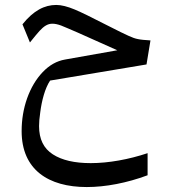

<svg xmlns="http://www.w3.org/2000/svg" viewBox="-20 -505 709 780"><path d="M575.2 -243.2 591.3 -340.8C567.9 -342.3 550.8 -343.8 540.5 -346.2C529.8 -348.1 517.1 -352.5 502.4 -359.4C487.8 -365.7 460.4 -379.4 420.9 -399.4L399.4 -410.2C351.1 -435.1 312.5 -454.1 283.7 -466.3C254.4 -478.5 229.5 -484.9 208.5 -484.9C161.1 -484.9 116.2 -462.4 71.3 -406.2L101.6 -332.5C118.7 -354 131.8 -369.6 140.6 -379.4C158.2 -398.4 173.3 -408.7 192.9 -408.7C203.1 -408.7 214.8 -406.2 228 -401.4C241.2 -396 263.7 -386.7 294.9 -373L456.5 -300.8L244.6 -263.2C210.4 -257.3 180.2 -240.2 153.3 -211.9C126.5 -183.6 105.5 -148.4 90.3 -106C75.2 -63.5 67.9 -19 67.9 27.8C67.9 184.6 176.8 254.9 332.5 254.9C408.7 254.9 495.6 238.3 579.6 207V117.2C503.9 142.6 420.9 157.7 348.6 157.7C283.2 157.7 231.9 146 194.8 122.1C157.2 98.1 138.7 60.1 138.7 7.3C138.7 -7.3 140.1 -26.4 143.6 -49.3C149.4 -95.2 162.6 -146.5 183.6 -177.7Z"/></svg>

Font: SG Kara Light
Style: Regular
Weight: 400
Designer: Damoon Khanjanzadeh
Version: Version 1.000